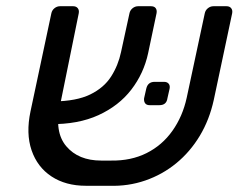

<svg xmlns="http://www.w3.org/2000/svg" viewBox="-20 -591 769 617"><path d="M337 -75Q401 -74 451 -99Q501 -124 534 -170.5Q567 -217 580 -277L638 -548Q640 -558 648 -564.5Q656 -571 666 -571H708Q718 -571 723 -564.5Q728 -558 726 -548L667 -270Q653 -206 622 -154.5Q591 -103 546.5 -66.5Q502 -30 447 -11Q392 8 331 6H256Q191 6 145.5 -24Q100 -54 81.5 -108Q63 -162 78 -233L145 -548Q147 -558 155 -564.5Q163 -571 173 -571H215Q225 -571 230 -564.5Q235 -558 233 -548L173 -253Q154 -167 193 -121Q232 -75 305 -75ZM140 -192 153 -265Q226 -266 270 -287.5Q314 -309 337 -345Q360 -381 369 -424L396 -548Q398 -558 406 -564.5Q414 -571 424 -571H465Q476 -571 480.5 -564.5Q485 -558 483 -548L456 -420Q442 -355 402 -303Q362 -251 296.5 -221Q231 -191 140 -192ZM461 -253Q451 -253 446.5 -259Q442 -265 443 -275L450 -306Q455 -328 477 -328H507Q517 -328 522 -322Q527 -316 525 -306L518 -275Q515 -253 492 -253Z"/></svg>

Font: Rubik
Style: Italic
Weight: 400
Italic angle: -12°
Designer: Hubert and Fischer
Foundry: Hubert and Fischer
Version: Version 2.300;gftools[0.9.30]